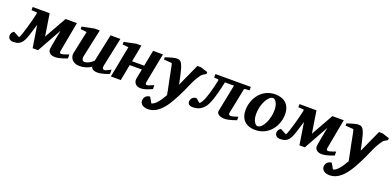

<svg xmlns="http://www.w3.org/2000/svg" viewBox="-57 -1352 4962 2433"><g transform="rotate(20 2424.5 -135.5)"><path d="M693 -488H540L372 -190L325 -488H96V-446L166 -442C171 -442 174 -435 170 -417C154 -342 96 -119 66 -69L-18 -113C-44 -96 -56 -74 -56 -47C-56 -28 -41 12 14 12C127 12 153 -54 192 -183L227 -295L274 3H347L531 -326C512 -227 484 -82 484 -62C484 -22 512 12 578 12C644 12 739 -29 739 -29V-82C691 -66 660 -53 639 -53C623 -53 614 -61 618 -84Z M1307 -28V-84C1246 -52 1233 -48 1223 -48C1202 -48 1189 -63 1197 -100L1279 -488H1146L1068 -118C1032 -85 993 -58 948 -58C923 -58 909 -86 915 -117L997 -500H928L763 -467V-433L847 -424L782 -117C770 -63 806 12 905 12C970 12 1020 -5 1064 -35C1067 -21 1080 12 1149 12C1206 12 1280 -13 1307 -28Z M1884 -32V-85C1873 -82 1807 -52 1796 -52C1772 -52 1772 -73 1777 -97L1853 -488H1720L1678 -273H1515L1558 -500H1489L1330 -467V-432L1410 -424L1328 0H1462L1503 -217H1667L1642 -89C1633 -41 1659 12 1731 12C1789 12 1831 -10 1884 -32Z M2456 -444V-470L2361 -500H2313L2176 -198C2160 -276 2143 -356 2129 -402C2101 -496 2074 -500 2029 -500C2008 -500 1910 -471 1887 -463V-432L1993 -424C2002 -424 2016 -322 2036 -230C2057 -135 2075 -37 2078 -21C2022 81 1972 136 1927 146L1884 70C1822 72 1803 120 1803 153C1803 181 1827 229 1908 229C2029 229 2112 130 2179 14C2242 -94 2293 -217 2322 -281C2340 -322 2388 -397 2404 -412Z M3040 -435V-482H2563V-435C2584 -433 2608 -432 2608 -432C2621 -431 2626 -426 2623 -412C2597 -285 2558 -149 2527 -103C2524 -99 2508 -69 2496 -69L2443 -113C2391 -113 2367 -73 2367 -42C2367 0 2401 12 2431 12C2487 12 2543 0 2594 -65C2634 -116 2675 -241 2712 -424H2834L2761 -59C2752 -15 2801 12 2863 12C2924 12 3021 -26 3021 -26V-73C2981 -60 2944 -48 2926 -48C2903 -48 2894 -61 2899 -84L2966 -416C2968 -427 2973 -431 2980 -432Z M3567 -303C3567 -433 3488 -500 3365 -500C3180 -500 3077 -338 3077 -181C3077 -70 3140 12 3277 12C3459 12 3567 -146 3567 -303ZM3423 -307C3423 -184 3359 -43 3289 -43C3266 -43 3220 -82 3220 -185C3220 -320 3293 -447 3354 -447C3379 -447 3423 -405 3423 -307Z M4291 -488H4138L3970 -190L3923 -488H3694V-446L3764 -442C3769 -442 3772 -435 3768 -417C3752 -342 3694 -119 3664 -69L3580 -113C3554 -96 3542 -74 3542 -47C3542 -28 3557 12 3612 12C3725 12 3751 -54 3790 -183L3825 -295L3872 3H3945L4129 -326C4110 -227 4082 -82 4082 -62C4082 -22 4110 12 4176 12C4242 12 4337 -29 4337 -29V-82C4289 -66 4258 -53 4237 -53C4221 -53 4212 -61 4216 -84Z M4905 -444V-470L4810 -500H4762L4625 -198C4609 -276 4592 -356 4578 -402C4550 -496 4523 -500 4478 -500C4457 -500 4359 -471 4336 -463V-432L4442 -424C4451 -424 4465 -322 4485 -230C4506 -135 4524 -37 4527 -21C4471 81 4421 136 4376 146L4333 70C4271 72 4252 120 4252 153C4252 181 4276 229 4357 229C4478 229 4561 130 4628 14C4691 -94 4742 -217 4771 -281C4789 -322 4837 -397 4853 -412Z"/></g></svg>

Font: Veleka
Style: Bold Italic
Weight: 700
Italic angle: -12°
Designer: Stefan Peev, Context Ltd, 2016; SIL International, 1997-2014.
Foundry: Stefan Peev, Context Ltd, 2016
Version: Version 5.000